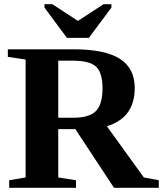

<svg xmlns="http://www.w3.org/2000/svg" viewBox="-20 -888 771 908"><path d="M255.4 -277.3V-48.8L339.4 -35.6V0H23.4V-35.6L101.1 -48.8V-606.4L17.1 -619.1V-654.8H330.1Q474.6 -654.8 545.9 -610.4Q617.2 -565.9 617.2 -471.7Q617.2 -331.1 485.4 -291L660.2 -48.8L731 -35.6V0H519L336.4 -277.3ZM464.8 -470.7Q464.8 -543.9 434.6 -572.5Q404.3 -601.1 323.7 -601.1H255.4V-331.1H326.2Q401.4 -331.1 433.1 -362.3Q464.8 -393.6 464.8 -470.7ZM506.8 -868.2V-852.1L400.4 -709H296.4L190.4 -852.1V-868.2H227.5L348.6 -789.1L469.7 -868.2Z"/></svg>

Font: Liberation Serif
Style: Bold
Weight: 700
Designer: Steve Matteson
Foundry: Ascender Corporation
Version: Version 2.1.5